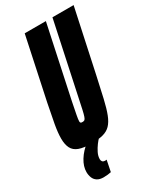

<svg xmlns="http://www.w3.org/2000/svg" viewBox="-220 -763 869 1037"><g transform="rotate(-30 214.0 -244.5)"><path d="M138 8Q90 8 61.5 -2.5Q33 -13 21 -36.5Q9 -60 9 -97Q9 -133 18 -183Q27 -233 41 -302L123 -688H255L160 -242Q150 -192 145 -166Q140 -140 140 -129Q140 -124 142 -121Q144 -118 147.5 -117.5Q151 -117 155 -117Q163 -117 167.5 -120.5Q172 -124 176.5 -136.5Q181 -149 186.5 -174Q192 -199 201 -242L296 -688H428L345 -301Q328 -223 315.5 -168.5Q303 -114 289.5 -79.5Q276 -45 257.5 -26Q239 -7 210.5 0.5Q182 8 138 8ZM104 199Q80 199 65 189.5Q50 180 43.5 163.5Q37 147 37 128Q37 93 59.5 56.5Q82 20 122 -11L190 0Q180 9 167 26.5Q154 44 144 64Q134 84 134 104Q134 113 139 119Q144 125 157 125Q159 125 160 125Q161 125 165 124L151 194Q143 196 130 197.5Q117 199 104 199Z"/></g></svg>

Font: Saira UltraCondensed Black
Style: Italic
Weight: 900
Width: 1
Italic angle: -12°
Designer: Hector Gatti with collaboration of the Omnibus-Type team
Foundry: Omnibus-Type
Version: Version 1.101